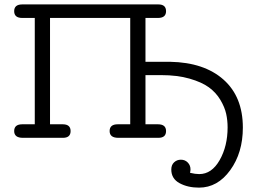

<svg xmlns="http://www.w3.org/2000/svg" viewBox="-20 -631 1163 879"><path d="M82 -62H139.2V-548.8H82Q44.9 -548.8 44.9 -579.8Q44.9 -610.8 82 -610.8H705.1Q740.2 -610.8 740.2 -579.8Q740.2 -548.8 703.1 -548.8H646V-348.1H758.8Q914.6 -345.2 1003.2 -266.6Q1091.8 -188 1091.8 -46.9Q1091.8 68.4 1033.9 148.2Q976.1 228 891.1 228Q839.4 228 801.8 207.5Q764.2 187 764.2 145Q764.2 124 777.1 112.1Q790 100.1 808.1 100.1Q827.1 100.1 839.6 113Q852.1 126 852.1 144Q852.1 149.9 850.1 160.2Q874 166 892.1 166Q949.2 166 985.6 102.1Q1022 38.1 1022 -47.9Q1022 -80.1 1015.4 -110.1Q1008.8 -140.1 989 -173.6Q969.2 -207 936.5 -231Q903.8 -254.9 847.9 -271Q792 -287.1 717.8 -287.1H646V-62H703.1Q740.2 -62 740.2 -31Q740.2 0 705.1 0H522Q481.9 0 481.9 -31Q481.9 -62 519 -62H576.2V-548.8H209V-62H267.1Q303.2 -62 303.2 -31Q303.2 0 268.1 0H85Q44.9 0 44.9 -31Q44.9 -62 82 -62Z"/></svg>

Font: CMU Typewriter Text Variable Width
Style: Medium
Weight: 500
Version: Version 0.7.0